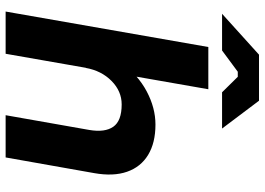

<svg xmlns="http://www.w3.org/2000/svg" viewBox="-149 -791 940 682"><g transform="rotate(90 321.0 -450.0)"><path d="M147 -720H297L171 0H21ZM422.4 -532.2Q487.2 -532.2 530.1 -506.2Q573 -480.2 590 -431.5Q607 -382.8 595 -315L539.2 0H389.2L441.6 -297.2Q451 -352.6 430.2 -382.4Q409.4 -412.2 351 -412.2Q304 -412.2 267.6 -376.3Q231.2 -340.4 221.2 -284.4L196 -405Q245.6 -469.8 304.4 -501Q363.2 -532.2 422.4 -532.2ZM307.8 -768.8 252.8 -824.6H234.8L159.4 -768.8H29L174.2 -900H337.8L436.6 -768.8Z"/></g></svg>

Font: Fixel Italic Variable 20240409 Display Thin
Style: Italic
Weight: 100
Italic angle: -10°
Designer: AlfaBravo + MacPaw
Foundry: Kyrylo Tkachov, Marchela Mozhyna, Serhii Makarenko, Maria Weinstein, Zakhar Kryvoshyya
Version: Version 1.211;Glyphs 3.2 (3225)